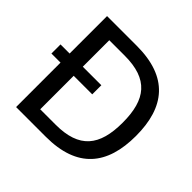

<svg xmlns="http://www.w3.org/2000/svg" viewBox="-164 -810 970 970"><g transform="rotate(45 321.0 -325.0)"><path d="M287.5 0C511.7 0 606.7 -119.2 606.7 -325C606.7 -530.8 511.7 -650 287.5 -650H75V-382.5H10V-317.5H75V0ZM301.7 -317.5V-382.5H169.2V-571.7H279.2C447.5 -571.7 511.7 -490.8 511.7 -325C511.7 -159.2 447.5 -78.3 279.2 -78.3H169.2V-317.5Z"/></g></svg>

Font: Familjen Grotesk
Style: Regular
Weight: 400
Designer: Anders Wikstroem, Jonas Baeckman, Matilda Gysing, Kristian Moeller
Foundry: Familjen STHLM AB
Version: Version 2.000